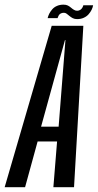

<svg xmlns="http://www.w3.org/2000/svg" viewBox="-56 -784 410 804"><path d="M-36.5 0H49L101.5 -191.5H183L167.5 0H254L293 -676H160.5ZM116 -253.5 216 -616H218L189.5 -253.5ZM267 -704Q283 -704 295.2 -709.8Q307.5 -715.5 315.2 -724.5Q323 -733.5 327.8 -743.2Q332.5 -753 334 -762H293Q292 -757.5 288.8 -751.8Q285.5 -746 279.8 -742.5Q274 -739 267 -739Q260 -739 253.8 -742.8Q247.5 -746.5 241.5 -751.8Q235.5 -757 228.2 -760.8Q221 -764.5 210 -764.5Q194.5 -764.5 182.5 -759.2Q170.5 -754 162.8 -745Q155 -736 150.2 -726.5Q145.5 -717 143.5 -708H185Q186.5 -712.5 189.2 -718.2Q192 -724 197.8 -727.2Q203.5 -730.5 211.5 -730.5Q218 -730.5 223.2 -726.5Q228.5 -722.5 234.8 -717.2Q241 -712 248.5 -708Q256 -704 267 -704Z"/></svg>

Font: Anybody ExtraCondensed
Style: Italic
Weight: 400
Width: 2
Italic angle: -10°
Version: Version 1.113;gftools[0.9.25]